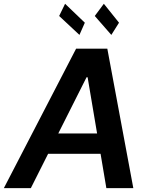

<svg xmlns="http://www.w3.org/2000/svg" viewBox="-41 -981 785 1001"><path d="M401.3 -862.6 298.3 -961.3 267.4 -897.7 373.2 -799ZM579.5 -862.6 500.4 -961.3 453.1 -897.7 539.4 -799ZM513.5 0H654.1L518.5 -727.3H355.8L-21 0H119.7L209.9 -179.3H483.3ZM262.8 -285.2 410.2 -578.1H415.8L465.2 -285.2Z"/></svg>

Font: TID UI Semi Bold
Style: Italic
Weight: 600
Italic angle: -9.39999°
Designer: The TID Project Authors
Foundry: Bakken & Bæck
Version: Version 1.001;hotconv 1.0.109;makeotfexe 2.5.65596